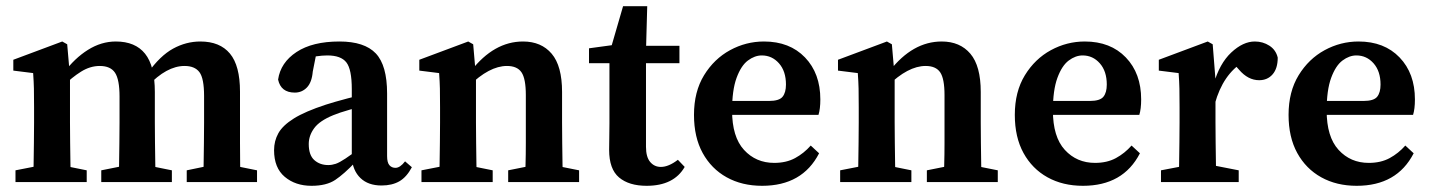

<svg xmlns="http://www.w3.org/2000/svg" viewBox="-20 -588 4623 620"><path d="M636 0Q637 -21 637.5 -55Q638 -89 638.5 -126.5Q639 -164 639 -193V-278Q639 -335 624 -355Q609 -375 576 -375Q518 -375 457 -310L446 -352H457Q497 -408 539 -431Q581 -454 627 -454Q690 -454 722.5 -415Q755 -376 755 -292V-193Q755 -164 755 -126.5Q755 -89 755.5 -55Q756 -21 757 0ZM30 0V-38L122 -56H171L260 -38V0ZM87 0Q88 -21 88.5 -55.5Q89 -90 89.5 -127.5Q90 -165 90 -193V-242Q90 -280 89.5 -302Q89 -324 87 -352L23 -360V-395L181 -454L197 -445L206 -341V-193Q206 -165 206.5 -127.5Q207 -90 207.5 -55.5Q208 -21 209 0ZM307 0V-38L397 -56H446L535 -38V0ZM363 0Q364 -21 364.5 -55Q365 -89 365.5 -126.5Q366 -164 366 -193V-276Q366 -331 351.5 -353Q337 -375 302 -375Q271 -375 241.5 -356.5Q212 -338 184 -310L174 -353H186Q221 -400 264 -427Q307 -454 354 -454Q417 -454 448.5 -414.5Q480 -375 480 -291V-193Q480 -164 480.5 -126.5Q481 -89 481.5 -55Q482 -21 483 0ZM583 0V-38L670 -56H721L810 -38V0Z M986 12Q934 12 899.5 -17Q865 -46 865 -103Q865 -133 879 -158Q893 -183 929 -205.5Q965 -228 1032 -250Q1060 -259 1101.5 -270Q1143 -281 1176 -289V-252Q1145 -244 1110 -234Q1075 -224 1056 -216Q1012 -198 994.5 -174Q977 -150 977 -123Q977 -87 995 -71Q1013 -55 1040 -55Q1052 -55 1064 -59Q1076 -63 1095.5 -76Q1115 -89 1150 -115L1162 -65H1128Q1091 -26 1062.5 -7Q1034 12 986 12ZM1212 11Q1169 11 1144 -13Q1119 -37 1116 -79V-300Q1116 -364 1098.5 -386.5Q1081 -409 1037 -409Q1021 -409 1000.5 -406Q980 -403 952 -394L1004 -428L990 -357Q987 -322 971 -305.5Q955 -289 932 -289Q887 -289 878 -331Q886 -386 937.5 -420Q989 -454 1076 -454Q1157 -454 1193.5 -415.5Q1230 -377 1230 -286V-84Q1230 -63 1237.5 -54.5Q1245 -46 1257 -46Q1272 -46 1288 -67L1310 -48Q1293 -16 1269.5 -2.5Q1246 11 1212 11Z M1675 0Q1676 -21 1677 -55Q1678 -89 1678 -126.5Q1678 -164 1678 -193V-281Q1678 -334 1664 -354.5Q1650 -375 1617 -375Q1560 -375 1494 -310L1486 -359H1501Q1575 -454 1669 -454Q1728 -454 1761.5 -414.5Q1795 -375 1795 -291V-193Q1795 -164 1795.5 -126.5Q1796 -89 1796.5 -55Q1797 -21 1798 0ZM1341 0V-38L1433 -56H1482L1571 -38V0ZM1398 0Q1399 -21 1399.5 -55.5Q1400 -90 1400.5 -127.5Q1401 -165 1401 -193V-242Q1401 -280 1400.5 -302Q1400 -324 1398 -352L1334 -360V-395L1492 -454L1508 -445L1517 -341V-193Q1517 -165 1517.5 -127.5Q1518 -90 1518.5 -55.5Q1519 -21 1520 0ZM1621 0V-38L1711 -56H1760L1850 -38V0Z M2068 12Q2011 12 1979 -15Q1947 -42 1947 -104Q1947 -125 1947.5 -144Q1948 -163 1948 -190V-384H1882V-432L1992 -447L1947 -413L1992 -568H2070L2066 -423V-404V-114Q2066 -81 2079.5 -65Q2093 -49 2114 -49Q2139 -49 2169 -72L2191 -49Q2156 12 2068 12ZM2008 -384V-440H2174V-384Z M2441 12Q2376 12 2326.5 -15.5Q2277 -43 2249 -94Q2221 -145 2221 -217Q2221 -292 2253.5 -345Q2286 -398 2337.5 -426Q2389 -454 2447 -454Q2530 -454 2579.5 -402.5Q2629 -351 2629 -267Q2629 -236 2623 -217H2272V-262H2463Q2496 -262 2507 -275.5Q2518 -289 2518 -315Q2518 -358 2495.5 -383.5Q2473 -409 2440 -409Q2417 -409 2395 -392.5Q2373 -376 2358.5 -336.5Q2344 -297 2344 -231Q2344 -146 2382.5 -104Q2421 -62 2480 -62Q2519 -62 2547.5 -77.5Q2576 -93 2598 -118L2625 -93Q2571 12 2441 12Z M3027 0Q3028 -21 3029 -55Q3030 -89 3030 -126.5Q3030 -164 3030 -193V-281Q3030 -334 3016 -354.5Q3002 -375 2969 -375Q2912 -375 2846 -310L2838 -359H2853Q2927 -454 3021 -454Q3080 -454 3113.5 -414.5Q3147 -375 3147 -291V-193Q3147 -164 3147.5 -126.5Q3148 -89 3148.5 -55Q3149 -21 3150 0ZM2693 0V-38L2785 -56H2834L2923 -38V0ZM2750 0Q2751 -21 2751.5 -55.5Q2752 -90 2752.5 -127.5Q2753 -165 2753 -193V-242Q2753 -280 2752.5 -302Q2752 -324 2750 -352L2686 -360V-395L2844 -454L2860 -445L2869 -341V-193Q2869 -165 2869.5 -127.5Q2870 -90 2870.5 -55.5Q2871 -21 2872 0ZM2973 0V-38L3063 -56H3112L3202 -38V0Z M3477 12Q3412 12 3362.5 -15.5Q3313 -43 3285 -94Q3257 -145 3257 -217Q3257 -292 3289.5 -345Q3322 -398 3373.5 -426Q3425 -454 3483 -454Q3566 -454 3615.5 -402.5Q3665 -351 3665 -267Q3665 -236 3659 -217H3308V-262H3499Q3532 -262 3543 -275.5Q3554 -289 3554 -315Q3554 -358 3531.5 -383.5Q3509 -409 3476 -409Q3453 -409 3431 -392.5Q3409 -376 3394.5 -336.5Q3380 -297 3380 -231Q3380 -146 3418.5 -104Q3457 -62 3516 -62Q3555 -62 3583.5 -77.5Q3612 -93 3634 -118L3661 -93Q3607 12 3477 12Z M3729 0V-38L3823 -56H3888L3980 -38V0ZM3786 0Q3787 -21 3787.5 -55.5Q3788 -90 3788.5 -127.5Q3789 -165 3789 -193V-242Q3789 -280 3788.5 -302Q3788 -324 3786 -352L3722 -360V-395L3880 -454L3896 -445L3905 -331V-193Q3905 -165 3905.5 -127.5Q3906 -90 3906.5 -55.5Q3907 -21 3908 0ZM3903 -253 3880 -316H3899Q3918 -383 3956 -418.5Q3994 -454 4032 -454Q4058 -454 4079 -440.5Q4100 -427 4106 -402Q4106 -367 4089.5 -348Q4073 -329 4046 -329Q4010 -329 3981 -363L3955 -392L3996 -389Q3929 -348 3903 -253Z M4361 12Q4296 12 4246.5 -15.5Q4197 -43 4169 -94Q4141 -145 4141 -217Q4141 -292 4173.5 -345Q4206 -398 4257.5 -426Q4309 -454 4367 -454Q4450 -454 4499.5 -402.5Q4549 -351 4549 -267Q4549 -236 4543 -217H4192V-262H4383Q4416 -262 4427 -275.5Q4438 -289 4438 -315Q4438 -358 4415.5 -383.5Q4393 -409 4360 -409Q4337 -409 4315 -392.5Q4293 -376 4278.5 -336.5Q4264 -297 4264 -231Q4264 -146 4302.5 -104Q4341 -62 4400 -62Q4439 -62 4467.5 -77.5Q4496 -93 4518 -118L4545 -93Q4491 12 4361 12Z"/></svg>

Font: Lisu Bosa ExtraBold
Style: Regular
Weight: 800
Designer: David Morse, Annie Olsen, Victor Gaultney, Frank Grießhammer (Latin)
Foundry: SIL International
Version: Version 2.000